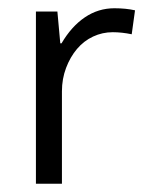

<svg xmlns="http://www.w3.org/2000/svg" viewBox="-20 -445 358 465"><path d="M257 -425Q285 -425 307 -420L299 -362Q275 -367 253 -367Q228 -367 205.5 -356.5Q183 -346 166.5 -326.5Q150 -307 140 -280.5Q130 -254 130 -224V0H67V-417H119L126 -340H129Q153 -381 185.5 -403Q218 -425 257 -425Z"/></svg>

Font: UN Bangla
Style: Regular
Weight: 400
Designer: Desinged by Rajon, Unicode developed by Rashed (IMGN)
Version: Version 2.001;March 19, 2023;FontCreator 14.0.0.2901 64-bit